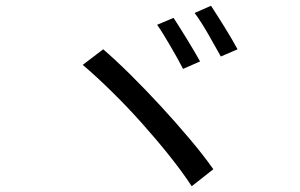

<svg xmlns="http://www.w3.org/2000/svg" viewBox="-20 -747 1040 666"><path d="M582 -685Q591 -671 603.5 -651.5Q616 -632 629 -610.5Q642 -589 654 -569Q666 -549 674 -534L615 -508Q607 -524 595.5 -544.5Q584 -565 571.5 -586.5Q559 -608 547 -627.5Q535 -647 525 -661ZM712 -727Q721 -713 733.5 -693.5Q746 -674 759 -653Q772 -632 784 -611.5Q796 -591 804 -576L746 -551Q737 -567 725.5 -587.5Q714 -608 702 -629Q690 -650 677.5 -669.5Q665 -689 655 -702ZM338 -576Q381 -539 433.5 -487Q486 -435 538.5 -378Q591 -321 639 -264Q687 -207 720 -160L645 -101Q613 -150 567.5 -207Q522 -264 471 -321Q420 -378 367 -430Q314 -482 267 -522Z"/></svg>

Font: SpoqaHanSans-Regular
Style: Regular
Weight: 400
Designer: [Spoqa Han Sans] Dong-huui Kim \uAE40 \uB3D9 \uD718  Younghwa Kang \uAC15 \uC601 \uD654  [Noto Sans] Ryoko NISHIZUKA \u8
Foundry: Spoqa (http://www.spoqa-han-sans.com)
Version: Version 2.000